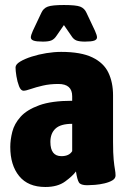

<svg xmlns="http://www.w3.org/2000/svg" viewBox="-20 -738 505 766"><path d="M161 8Q92 8 56.5 -35.5Q21 -79 21 -152Q21 -180 29 -212Q37 -244 62 -272Q87 -300 136.5 -318Q186 -336 268 -336V-354Q268 -403 213 -403Q179 -403 151 -396.5Q123 -390 103 -383Q83 -376 74 -376Q63 -376 56 -394Q49 -412 45.5 -434Q42 -456 42 -469Q42 -481 60 -492Q78 -503 106 -512Q134 -521 165 -526Q196 -531 224 -531Q303 -531 348.5 -509Q394 -487 412.5 -448Q431 -409 431 -358V-172Q431 -126 433.5 -101Q436 -76 438.5 -62.5Q441 -49 441 -38Q441 -26 428.5 -18.5Q416 -11 397 -6.5Q378 -2 359 -0.5Q340 1 328 1Q302 1 295 -10Q288 -21 283 -54Q270 -36 240 -14Q210 8 161 8ZM225 -115Q256 -115 268 -135V-244Q222 -244 201.5 -225Q181 -206 181 -172Q181 -115 225 -115ZM151 -572Q125 -572 114 -576Q103 -580 103 -589Q103 -597 111 -615L145 -687Q153 -705 170.5 -711.5Q188 -718 235 -718Q283 -718 300 -711.5Q317 -705 325 -687L359 -615Q367 -597 367 -589Q367 -580 356 -576Q345 -572 319 -572Q297 -572 285 -576.5Q273 -581 264 -596L235 -638L206 -596Q197 -582 185.5 -577Q174 -572 151 -572Z"/></svg>

Font: Asap Condensed ExtraBold
Style: Regular
Weight: 800
Width: 3
Designer: Pablo Cosgaya
Foundry: Omnibus-Type
Version: Version 3.001; ttfautohint (v1.8.4.7-5d5b)